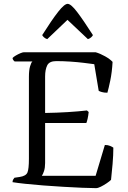

<svg xmlns="http://www.w3.org/2000/svg" viewBox="-20 -976 664 996"><path d="M478 0Q450 0 405 -2Q360 -4 308 -7Q256 -10 204.5 -14Q153 -18 111 -22.5Q69 -27 45 -31Q45 -39 48.5 -45Q52 -51 55 -54L82 -58Q115 -63 122.5 -81.5Q130 -100 130 -152V-577Q130 -612 136 -632Q142 -652 148 -657H56Q53 -659 49.5 -663.5Q46 -668 45 -675Q50 -681 62 -688Q74 -695 86 -700Q98 -705 104 -705H476Q500 -698 525 -684Q550 -670 564 -655Q561 -601 552 -558Q543 -515 537 -495Q520 -495 508 -498.5Q496 -502 492 -505L469 -643Q447 -646 414.5 -650Q382 -654 344.5 -656.5Q307 -659 272 -659Q236 -659 225 -637Q214 -615 214 -579V-390Q276 -391 332 -394.5Q388 -398 431 -403L440 -395Q438 -375 434.5 -360Q431 -345 428 -338H214V-130Q214 -106 208.5 -89Q203 -72 197 -64H476L524 -224Q540 -224 551.5 -219Q563 -214 568 -210Q568 -172 564 -125Q560 -78 556 -43Q548 -35 533 -25Q518 -15 503 -7.5Q488 0 478 0ZM225 -773Q215 -776 208 -782.5Q201 -789 199 -794Q249 -873 281.5 -914.5Q314 -956 331 -956Q348 -956 380 -914Q412 -872 462 -794Q460 -789 453 -782.5Q446 -776 436 -773L330 -873Z"/></svg>

Font: Texturina 72pt
Style: Regular
Weight: 400
Designer: Guillermo Torres Carreño
Foundry: Omnibus-Type
Version: Version 1.002; ttfautohint (v1.8.3)